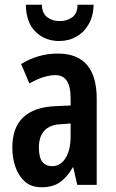

<svg xmlns="http://www.w3.org/2000/svg" viewBox="-20 -780 489 810"><path d="M224 -554Q388 -554 388 -363V0H306L289 -74H287Q263 -32 232.5 -11Q202 10 156 10Q112 10 85 -14Q58 -38 45 -76Q32 -114 32 -158Q32 -242 78 -285Q124 -328 211 -332L278 -335V-366Q278 -413 262.5 -438Q247 -463 213 -463Q166 -463 104 -428L69 -510Q141 -554 224 -554ZM237 -256Q190 -254 167 -228.5Q144 -203 144 -158Q144 -116 158.5 -97.5Q173 -79 200 -79Q235 -79 256.5 -113Q278 -147 278 -207V-259ZM375 -760Q374 -713 354.5 -678.5Q335 -644 302.5 -625.5Q270 -607 230 -607Q170 -607 130 -646Q90 -685 89 -760H157Q157 -724 179 -707.5Q201 -691 232 -691Q262 -691 284.5 -707Q307 -723 307 -760Z"/></svg>

Font: Noto Sans Telugu ExtraCondensed SemiBold
Style: Regular
Weight: 600
Width: 2
Designer: Jelle Bosma - Monotype Design Team
Foundry: Monotype Imaging Inc.
Version: Version 2.005; ttfautohint (v1.8.4.7-5d5b)